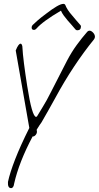

<svg xmlns="http://www.w3.org/2000/svg" viewBox="-20 -829 509 989"><path d="M37 140Q19 140 21 108Q31 61 58 -8.5Q85 -78 131 -170L61 -569Q75 -604 86 -604Q92 -604 95 -591Q97 -553 103.5 -502Q110 -451 120 -387Q145 -227 166 -227Q168 -227 171 -230Q182 -249 201 -279.5Q220 -310 242 -354L325 -516Q348 -560 375 -597Q402 -634 430 -666Q435 -671 441 -671Q450 -671 459.5 -661Q469 -651 469 -639Q469 -633 464 -626Q412 -562 361.5 -486Q311 -410 264 -323Q245 -289 228 -258.5Q211 -228 194 -199Q189 -192 182.5 -182.5Q176 -173 169 -161V-159Q173 -146 165 -135.5Q157 -125 148 -126Q78 6 53 116Q50 140 37 140ZM378 -673Q373 -673 369 -677Q359 -689 349 -700.5Q339 -712 329 -723Q317 -737 308 -749.5Q299 -762 294 -774Q200 -719 168 -682Q162 -675 155 -675Q143 -675 143 -687Q143 -695 148 -700Q156 -708 173 -723Q190 -738 217 -758Q283 -809 306 -809H308Q313 -809 316 -804Q326 -778 352 -749Q362 -736 373 -724Q384 -712 394 -700Q397 -697 397 -693Q397 -673 378 -673Z"/></svg>

Font: Square Peg
Style: Regular
Weight: 400
Designer: Robert E. Leuschke
Foundry: Robert E. Leuschke
Version: Version 1.010; ttfautohint (v1.8.4.7-5d5b)